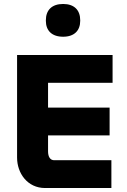

<svg xmlns="http://www.w3.org/2000/svg" viewBox="-20 -947 640 967"><path d="M66 -670V-153C66 -75 118 0 207 0H541V-140H253C233 -140 222 -157 222 -185V-265H532V-405H222V-530H547V-670ZM211 -842C211 -793 241 -762 298 -762C354 -762 384 -793 384 -842V-845C384 -896 354 -927 298 -927C241 -927 211 -896 211 -845Z"/></svg>

Font: LT Wave Mono Black
Style: Regular
Weight: 900
Designer: Daniel Lyons
Version: Version 2.5 (Glyphs App)